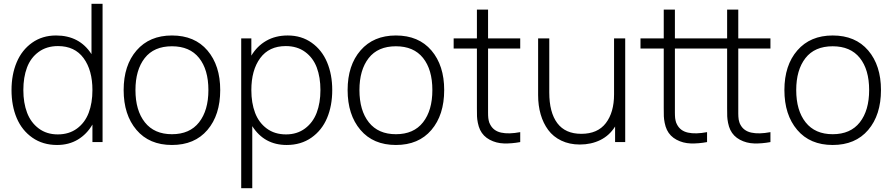

<svg xmlns="http://www.w3.org/2000/svg" viewBox="-20 -740 4648 1000"><path d="M277.3 15.1Q203.1 15.1 148.7 -22.9Q94.2 -61 67.1 -125Q40 -189 40 -271Q40 -351.6 66.9 -415.5Q93.8 -479.5 147 -517.3Q200.2 -555.2 272 -555.2Q394 -555.2 456.5 -458V-720.2H514.2V0H461.4V-91.3Q432.1 -41 385.3 -12.9Q338.4 15.1 277.3 15.1ZM101.6 -271Q101.6 -204.1 121.1 -152.8Q140.6 -101.6 181.9 -70.8Q223.1 -40 280.8 -40Q339.8 -40 381.1 -70.6Q422.4 -101.1 441.9 -152.3Q461.4 -203.6 461.4 -271Q461.4 -374.5 415.3 -437.3Q369.1 -500 282.2 -500Q222.7 -500 181.2 -469.5Q139.6 -439 120.6 -388.2Q101.6 -337.4 101.6 -271Z M875.5 -555.2Q994.1 -555.2 1060.5 -477.1Q1127 -398.9 1127 -271Q1127 -141.1 1060.3 -63Q993.7 15.1 875.5 15.1Q757.3 15.1 690.7 -63.5Q624 -142.1 624 -271Q624 -399.9 691.4 -477.5Q758.8 -555.2 875.5 -555.2ZM685.5 -271Q685.5 -164.6 734.6 -102.8Q783.7 -41 875.5 -41Q968.3 -41 1016.8 -103Q1065.4 -165 1065.4 -271Q1065.4 -377.4 1016.8 -438.2Q968.3 -499 875.5 -499Q781.7 -499 733.6 -437.3Q685.5 -375.5 685.5 -271Z M1473.1 15.1Q1356.4 15.1 1293.9 -83V240.2H1236.3V-540H1289.1V-450.2Q1318.8 -500 1366.9 -527.6Q1415 -555.2 1478.5 -555.2Q1550.3 -555.2 1603.5 -517.3Q1656.7 -479.5 1683.6 -415.5Q1710.4 -351.6 1710.4 -271Q1710.4 -189 1683.3 -125Q1656.2 -61 1601.8 -22.9Q1547.4 15.1 1473.1 15.1ZM1289.1 -271Q1289.1 -203.6 1308.6 -152.3Q1328.1 -101.1 1369.4 -70.6Q1410.6 -40 1469.7 -40Q1527.3 -40 1568.6 -70.8Q1609.9 -101.6 1629.4 -152.8Q1648.9 -204.1 1648.9 -271Q1648.9 -337.4 1629.9 -388.2Q1610.8 -439 1569.3 -469.5Q1527.8 -500 1468.3 -500Q1381.3 -500 1335.2 -437.3Q1289.1 -374.5 1289.1 -271Z M2042 -555.2Q2160.6 -555.2 2227.1 -477.1Q2293.5 -398.9 2293.5 -271Q2293.5 -141.1 2226.8 -63Q2160.2 15.1 2042 15.1Q1923.8 15.1 1857.2 -63.5Q1790.5 -142.1 1790.5 -271Q1790.5 -399.9 1857.9 -477.5Q1925.3 -555.2 2042 -555.2ZM1852.1 -271Q1852.1 -164.6 1901.1 -102.8Q1950.2 -41 2042 -41Q2134.8 -41 2183.3 -103Q2231.9 -165 2231.9 -271Q2231.9 -377.4 2183.3 -438.2Q2134.8 -499 2042 -499Q1948.2 -499 1900.1 -437.3Q1852.1 -375.5 1852.1 -271Z M2689.5 0Q2644.5 8.3 2604.5 7.1Q2564.5 5.9 2530.5 -12.2Q2496.6 -30.3 2480.5 -63.5Q2472.7 -80.1 2468.8 -100.1Q2464.8 -120.1 2464.4 -134.3Q2463.9 -148.4 2463.9 -177.2Q2463.9 -184.1 2463.9 -187.5V-487.3H2342.8V-540H2463.9V-689.9H2522V-540H2689.5V-487.3H2522V-188.5Q2522 -183.6 2522 -170.4Q2522 -157.2 2522 -153.1Q2522 -148.9 2522.2 -139.2Q2522.5 -129.4 2523.2 -125Q2523.9 -120.6 2525.1 -113.5Q2526.4 -106.4 2528.3 -101.6Q2530.3 -96.7 2533.2 -91.3Q2550.3 -58.1 2590.1 -49.3Q2629.9 -40.5 2689.5 -51.8Z M3000 12.7Q2945.8 12.7 2903.6 -7.6Q2861.3 -27.8 2835.2 -63.2Q2809.1 -98.6 2795.9 -144.5Q2782.7 -190.4 2782.7 -244.6V-540H2840.8V-258.8Q2840.8 -154.3 2882.6 -98.6Q2924.3 -43 3007.8 -43Q3092.8 -43 3135.5 -98.9Q3178.2 -154.8 3178.2 -248.5V-540H3236.3V0H3183.6V-81.1Q3154.3 -34.2 3106.7 -10.7Q3059.1 12.7 3000 12.7Z M3662.6 0Q3617.7 8.3 3577.6 7.1Q3537.6 5.9 3503.7 -12.2Q3469.7 -30.3 3453.6 -63.5Q3445.8 -80.1 3441.9 -100.1Q3438 -120.1 3437.5 -134.3Q3437 -148.4 3437 -177.2Q3437 -184.1 3437 -187.5V-487.3H3315.9V-540H3437V-689.9H3495.1V-540H3767.1V-689.9H3825.2V-540H3992.7V-487.3H3825.2V-188.5Q3825.2 -182.6 3825.2 -167.7Q3825.2 -152.8 3825.2 -147.9Q3825.2 -143.1 3825.7 -132.6Q3826.2 -122.1 3827.4 -116.7Q3828.6 -111.3 3830.6 -104.2Q3832.5 -97.2 3835.9 -91.3Q3853 -58.1 3893.1 -49.3Q3933.1 -40.5 3992.7 -51.8V0Q3947.8 8.3 3907.7 7.1Q3867.7 5.9 3833.7 -12.2Q3799.8 -30.3 3783.7 -63.5Q3775.9 -80.1 3772 -100.1Q3768.1 -120.1 3767.6 -134.3Q3767.1 -148.4 3767.1 -177.2Q3767.1 -184.1 3767.1 -187.5V-487.3H3495.1V-188.5Q3495.1 -183.6 3495.1 -170.4Q3495.1 -157.2 3495.1 -153.1Q3495.1 -148.9 3495.4 -139.2Q3495.6 -129.4 3496.3 -125Q3497.1 -120.6 3498.3 -113.5Q3499.5 -106.4 3501.5 -101.6Q3503.4 -96.7 3506.3 -91.3Q3523.4 -58.1 3563.2 -49.3Q3603 -40.5 3662.6 -51.8Z M4316.9 -555.2Q4435.5 -555.2 4502 -477.1Q4568.4 -398.9 4568.4 -271Q4568.4 -141.1 4501.7 -63Q4435.1 15.1 4316.9 15.1Q4198.7 15.1 4132.1 -63.5Q4065.4 -142.1 4065.4 -271Q4065.4 -399.9 4132.8 -477.5Q4200.2 -555.2 4316.9 -555.2ZM4127 -271Q4127 -164.6 4176 -102.8Q4225.1 -41 4316.9 -41Q4409.7 -41 4458.3 -103Q4506.8 -165 4506.8 -271Q4506.8 -377.4 4458.3 -438.2Q4409.7 -499 4316.9 -499Q4223.1 -499 4175 -437.3Q4127 -375.5 4127 -271Z"/></svg>

Font: Manrope Light
Style: Regular
Weight: 300
Designer: Mikhail Sharanda
Foundry: Mikhail Sharanda
Version: Version 4.505;FEAKit 1.0